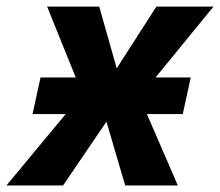

<svg xmlns="http://www.w3.org/2000/svg" viewBox="-71 -566 672 586"><path d="M129.4 -217.8H28.3L52.7 -329.6H160.2L72.8 -545.9H231.9L285.2 -357.4L406.2 -545.9H580.6L403.8 -329.6H511.2L486.8 -217.8H377.4L471.7 0H311L253.9 -194.8L121.6 0H-51.3Z"/></svg>

Font: Viking Open Sans
Style: Bold Italic
Weight: 700
Italic angle: -12°
Foundry: Ascender Corporation
Version: Version 2.000